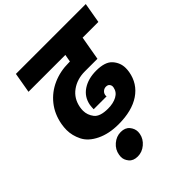

<svg xmlns="http://www.w3.org/2000/svg" viewBox="-267 -905 1337 1337"><g transform="rotate(-45 402.0 -236.5)"><path d="M468 -413Q392 -413 336.5 -373Q281 -333 268 -261Q265 -244 265 -229Q265 -186 292.5 -150.5Q320 -115 399 -115Q451 -115 487 -134.5Q523 -154 530 -192Q531 -197 531 -201Q531 -214 522.5 -224Q514 -234 496 -234Q480 -234 467.5 -223.5Q455 -213 452 -198Q451 -194 451 -190Q451 -186 452 -183H325Q325 -202 328 -223Q340 -289 394 -325Q448 -361 527 -361Q615 -361 650.5 -320.5Q686 -280 686 -228Q686 -211 683 -192Q666 -94 586 -40Q506 14 374 14Q280 14 211 -19.5Q142 -53 115.5 -106.5Q89 -160 89 -214Q89 -240 94 -269Q109 -352 157 -412Q205 -472 276 -503.5Q347 -535 431 -535H443L453 -590H90L116 -740H804L778 -590H623L592 -413ZM431 166Q423 208 388 237.5Q353 267 310 267Q267 267 245.5 241Q224 215 224 186Q224 176 226 166Q233 122 268 92Q303 62 346 62Q389 62 411 88.5Q433 115 433 147Q433 156 431 166Z"/></g></svg>

Font: Fz Poppins ExtBd
Style: Italic
Weight: 800
Italic angle: -10°
Designer: Ninad Kale (Devanagari), Jonny Pinhorn (Latin)
Foundry: Indian Type Foundry
Version: Vit hóa bi Vntype.Com & FontZin.Com